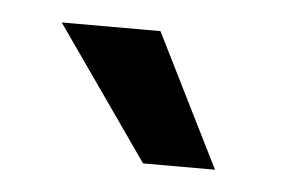

<svg xmlns="http://www.w3.org/2000/svg" viewBox="-28 -762 314 213"><g transform="rotate(5 129.5 -655.0)"><path d="M137.2 -581.1 33.7 -729H143.6L217.3 -581.1Z"/></g></svg>

Font: Inter Display Medium
Style: Regular
Weight: 500
Designer: Rasmus Andersson
Foundry: rsms
Version: Version 4.001;git-9221beed3